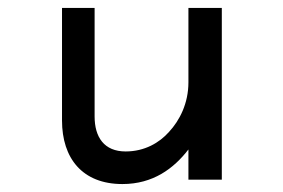

<svg xmlns="http://www.w3.org/2000/svg" viewBox="-20 -452 713 483"><path d="M136 -149C136 -54 187 11 288 11C365 11 417 -28 454 -76V0H538V-432H454V-245C454 -192 432 -149 405 -120C381 -93 344 -71 296 -71C242 -71 218 -107 218 -159V-432H136Z"/></svg>

Font: Charger Monospace
Style: Regular
Weight: 400
Designer: Jasper
Foundry: Cannot Into Space Fonts
Version: Version 0.980